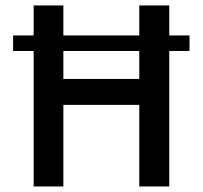

<svg xmlns="http://www.w3.org/2000/svg" viewBox="-20 -674 733 694"><path d="M101.6 0V-489.7H27.3V-545.9H101.6V-654.3H209V-545.9H483.4V-654.3H591.8V-545.9H665V-489.7H591.8V0H483.4V-294.9H209V0ZM209 -388.7H483.4V-489.7H209Z"/></svg>

Font: Varta Light
Style: Bold
Weight: 700
Version: Version 1.004